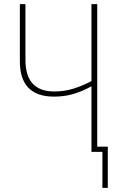

<svg xmlns="http://www.w3.org/2000/svg" viewBox="-20 -734 571 928"><path d="M422 -714V-342Q380 -320 336.5 -306Q293 -292 242 -292Q103 -292 103 -444V-714H76V-438Q76 -267 241 -267Q292 -267 335.5 -280Q379 -293 422 -317V0H475V174H501V-25H450V-714Z"/></svg>

Font: Noto Sans Display SemiCondensed Thin
Style: Regular
Weight: 250
Width: 4
Designer: Monotype Design team
Foundry: Monotype Imaging Inc.
Version: 1.000